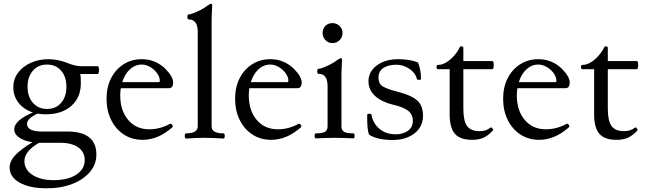

<svg xmlns="http://www.w3.org/2000/svg" viewBox="-20 -745 3485 1038"><path d="M228 -127Q205 -127 183 -131Q126 -104 126 -76Q126 -34 207 -34H344Q501 -34 501 91Q501 144 466 185Q431 226 370.5 249.5Q310 273 231 273Q141 273 86.5 242.5Q32 212 32 161Q32 128 59.5 97Q87 66 155 24Q110 17 83.5 -1.5Q57 -20 57 -46Q57 -94 158 -137Q109 -153 80.5 -189Q52 -225 52 -274Q52 -317 77 -351Q102 -385 145.5 -405Q189 -425 244 -425Q289 -425 338 -407Q363 -397 382 -392Q401 -387 416 -387H508Q513 -387 514.5 -376.5Q516 -366 514.5 -355.5Q513 -345 508 -345H414Q416 -335 416.5 -325Q417 -315 417 -294Q417 -218 365.5 -172.5Q314 -127 228 -127ZM234 -156Q282 -156 310.5 -189Q339 -222 339 -276Q339 -330 310.5 -363Q282 -396 234 -396Q187 -396 158 -363Q129 -330 129 -276Q129 -222 158 -189Q187 -156 234 -156ZM270 229Q346 229 392 199.5Q438 170 438 120Q438 77 403 52Q368 27 306 27H191Q112 73 112 126Q112 172 155.5 200.5Q199 229 270 229Z M751 11Q694 11 650 -17.5Q606 -46 581 -96.5Q556 -147 556 -211Q556 -274 580.5 -322Q605 -370 648 -397.5Q691 -425 747 -425Q821 -425 875 -372Q916 -330 916 -299Q916 -268 892 -268H633Q630 -249 630 -230Q630 -147 673 -96.5Q716 -46 787 -46Q845 -46 898 -75Q904 -79 910.5 -70.5Q917 -62 912 -57Q835 11 751 11ZM746 -396Q710 -396 682 -370Q654 -344 641 -301H839Q844 -301 844 -309Q844 -329 829 -349.5Q814 -370 791.5 -383Q769 -396 746 -396Z M986 4Q981 4 979.5 -3Q978 -10 979.5 -17Q981 -24 986 -24Q1049 -24 1049 -62V-573Q1049 -640 1000 -640Q993 -640 993 -653.5Q993 -667 1000 -667Q1008 -667 1026.5 -674Q1045 -681 1065 -691.5Q1085 -702 1098 -712Q1116 -725 1122 -725Q1127 -725 1127 -711Q1126 -685 1125 -669Q1124 -653 1124 -636V-62Q1124 -24 1188 -24Q1193 -24 1194.5 -17Q1196 -10 1194.5 -3Q1193 4 1188 4Q1160 2 1133.5 1Q1107 0 1087 0Q1067 0 1040.5 1Q1014 2 986 4Z M1446 11Q1389 11 1345 -17.5Q1301 -46 1276 -96.5Q1251 -147 1251 -211Q1251 -274 1275.5 -322Q1300 -370 1343 -397.5Q1386 -425 1442 -425Q1516 -425 1570 -372Q1611 -330 1611 -299Q1611 -268 1587 -268H1328Q1325 -249 1325 -230Q1325 -147 1368 -96.5Q1411 -46 1482 -46Q1540 -46 1593 -75Q1599 -79 1605.5 -70.5Q1612 -62 1607 -57Q1530 11 1446 11ZM1441 -396Q1405 -396 1377 -370Q1349 -344 1336 -301H1534Q1539 -301 1539 -309Q1539 -329 1524 -349.5Q1509 -370 1486.5 -383Q1464 -396 1441 -396Z M1777 -512Q1755 -512 1739.5 -528Q1724 -544 1724 -567Q1724 -590 1739 -605Q1754 -620 1777 -620Q1800 -620 1816 -604.5Q1832 -589 1832 -567Q1832 -544 1816 -528Q1800 -512 1777 -512ZM1688 3Q1683 3 1681.5 -3.5Q1680 -10 1681.5 -17Q1683 -24 1688 -24Q1723 -24 1737 -32.5Q1751 -41 1751 -62V-279Q1751 -346 1702 -346Q1695 -346 1695 -359.5Q1695 -373 1702 -373Q1710 -373 1728.5 -380Q1747 -387 1767 -397.5Q1787 -408 1800 -418Q1818 -431 1824 -431Q1829 -431 1829 -417Q1828 -391 1827 -375Q1826 -359 1826 -342V-62Q1826 -41 1840 -32.5Q1854 -24 1890 -24Q1895 -24 1896.5 -17Q1898 -10 1896.5 -3.5Q1895 3 1890 3Q1865 2 1839.5 1Q1814 0 1790 0Q1764 0 1738.5 1Q1713 2 1688 3Z M2104 12Q2020 12 1975 -17Q1969 -34 1967 -57Q1965 -80 1965 -123Q1965 -130 1977 -130Q1988 -130 1989 -123Q1992 -99 2007.5 -75Q2023 -51 2051 -35Q2079 -19 2119 -19Q2159 -19 2185.5 -38Q2212 -57 2212 -91Q2212 -127 2185.5 -147Q2159 -167 2105 -179Q2045 -193 2008.5 -225.5Q1972 -258 1972 -307Q1972 -341 1993 -368Q2014 -395 2050 -410Q2086 -425 2131 -425Q2199 -425 2240 -407Q2256 -368 2256 -320Q2256 -313 2246 -313Q2235 -313 2233 -320Q2229 -339 2212.5 -356.5Q2196 -374 2172 -384.5Q2148 -395 2123 -395Q2079 -395 2052.5 -377.5Q2026 -360 2026 -326Q2026 -292 2050 -277.5Q2074 -263 2137 -247Q2206 -229 2236.5 -201Q2267 -173 2267 -119Q2267 -78 2245 -48.5Q2223 -19 2186 -3.5Q2149 12 2104 12Z M2532 11Q2468 11 2439.5 -21.5Q2411 -54 2411 -127V-371H2347Q2340 -371 2340 -382.5Q2340 -394 2347 -394Q2371 -394 2394 -408.5Q2417 -423 2436 -445Q2455 -467 2466 -490Q2467 -494 2471 -494.5Q2475 -495 2478 -494Q2485 -492 2485 -486V-415H2642Q2647 -415 2648.5 -404Q2650 -393 2648.5 -382Q2647 -371 2642 -371H2485V-157Q2485 -92 2505 -64Q2525 -36 2572 -36Q2589 -36 2603 -40Q2617 -44 2632 -55Q2636 -59 2642 -51Q2648 -43 2646 -41Q2621 -13 2595 -1Q2569 11 2532 11Z M2895 11Q2838 11 2794 -17.5Q2750 -46 2725 -96.5Q2700 -147 2700 -211Q2700 -274 2724.5 -322Q2749 -370 2792 -397.5Q2835 -425 2891 -425Q2965 -425 3019 -372Q3060 -330 3060 -299Q3060 -268 3036 -268H2777Q2774 -249 2774 -230Q2774 -147 2817 -96.5Q2860 -46 2931 -46Q2989 -46 3042 -75Q3048 -79 3054.5 -70.5Q3061 -62 3056 -57Q2979 11 2895 11ZM2890 -396Q2854 -396 2826 -370Q2798 -344 2785 -301H2983Q2988 -301 2988 -309Q2988 -329 2973 -349.5Q2958 -370 2935.5 -383Q2913 -396 2890 -396Z M3313 11Q3249 11 3220.5 -21.5Q3192 -54 3192 -127V-371H3128Q3121 -371 3121 -382.5Q3121 -394 3128 -394Q3152 -394 3175 -408.5Q3198 -423 3217 -445Q3236 -467 3247 -490Q3248 -494 3252 -494.5Q3256 -495 3259 -494Q3266 -492 3266 -486V-415H3423Q3428 -415 3429.5 -404Q3431 -393 3429.5 -382Q3428 -371 3423 -371H3266V-157Q3266 -92 3286 -64Q3306 -36 3353 -36Q3370 -36 3384 -40Q3398 -44 3413 -55Q3417 -59 3423 -51Q3429 -43 3427 -41Q3402 -13 3376 -1Q3350 11 3313 11Z"/></svg>

Font: Junicode SmExp
Style: Regular
Weight: 400
Width: 6
Designer: Peter S. Baker
Version: Version 2.205; ttfautohint (v1.8.4)